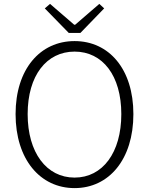

<svg xmlns="http://www.w3.org/2000/svg" viewBox="-20 -953 766 986"><path d="M363 13C540 13 665 -135 665 -367C665 -598 540 -742 363 -742C186 -742 60 -598 60 -367C60 -135 186 13 363 13ZM363 -41C219 -41 122 -169 122 -367C122 -565 219 -688 363 -688C507 -688 603 -565 603 -367C603 -169 507 -41 363 -41ZM333 -784H393L515 -910L490 -933L366 -826H361L237 -933L210 -910Z"/></svg>

Font: Noto Sans HK Light
Style: Regular
Weight: 300
Designer: Ryoko NISHIZUKA 西塚涼子 (kana, bopomofo & ideographs); Paul D. Hunt (Latin, Greek & Cyrillic); Sandoll Communications 산돌커뮤니
Foundry: Adobe
Version: Version 2.004;hotconv 1.0.118;makeotfexe 2.5.65603